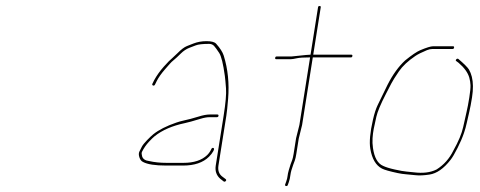

<svg xmlns="http://www.w3.org/2000/svg" viewBox="-20 -608 1596 639"><path d="M707.2 -222.5C707.7 -225.5 706.3 -227 703 -227H679C668.3 -227 655.6 -224.7 640.8 -220C632.4 -217.3 623.7 -214.8 614.7 -212.5C605.6 -210.2 597.3 -208.2 589.7 -206.5C582.1 -204.8 574.4 -202.7 566.7 -200C533.8 -188.7 508.3 -175.7 490 -161C485 -157 478.2 -150.5 469.4 -141.5C460.7 -132.5 454.8 -125.2 451.9 -119.5C449 -113.8 446.4 -108.5 443.9 -103.5C441.4 -98.5 441.4 -92.2 443.9 -84.5C446.3 -76.8 450.4 -71.7 455.9 -69C470.7 -61 496.4 -57 533 -57H589C627.1 -57 656 -66.8 675.7 -86.5C682 -92.8 686.8 -99 689.9 -104.9C693.1 -110.8 693.2 -114.3 690.3 -115.5C687.8 -116.5 685.7 -115.7 683.9 -113C680.2 -104.7 675.4 -97.7 669.6 -92C651.7 -74.7 625.3 -66 590.5 -66H534.5C513.1 -66 493.8 -68 476.4 -72C463.4 -73.5 455.6 -78.8 452.9 -88C451.2 -94 451 -98.7 452.2 -102C458.3 -114.5 466.1 -125.8 475.5 -136C483.6 -144.7 489.9 -150.8 494.5 -154.5C520 -174.9 553.5 -189.5 595 -198.2C605.1 -200.3 622.4 -205 646.8 -212.5C658.9 -216.2 669.1 -218 677.5 -218H701.5C704.9 -218 706.8 -219.5 707.2 -222.5ZM489.2 -323.5C491.7 -322.5 493.9 -323.3 495.6 -326L501.5 -338C507.3 -349.7 516.6 -362.9 529.3 -377.5L544.6 -395C548.6 -399.7 553.5 -404.3 559.3 -409C565 -413.7 572.4 -420.5 581.5 -429.6C590.5 -438.6 600.3 -445.1 610.6 -449C615.9 -451 622.9 -453.7 631.4 -457C639.9 -460.3 654.7 -462 675.7 -462C682.7 -462 688.3 -459.7 692.6 -455C696.8 -450.3 702.5 -442.6 709.5 -431.8C716.5 -421.1 722.8 -395.6 728.3 -355.5C729.5 -346.5 730.8 -332.6 732.2 -313.8C733.6 -295.1 730.9 -264.8 724.3 -223L698 -57C695.2 -39 700.2 -24.3 713.1 -13L724.6 -4C727.1 -2.7 729.3 -3.2 731.4 -5.5C733.4 -7.8 733.3 -10 730.9 -12L720.2 -20C708.8 -28.4 704.5 -40.8 707 -57L733.3 -223C735.1 -234.3 737.1 -253 739.2 -279C743.4 -330.2 738.5 -378.1 724.7 -422.7C721 -434.5 712.5 -447.8 699.3 -462.5C694.2 -468.2 683.5 -471 667.4 -471C651.3 -471 636.6 -468.3 623.3 -463C618.4 -461 611.4 -458.3 602.4 -454.8C593.4 -451.3 582.7 -443.2 570.2 -430.5C564.6 -424.8 559.1 -419.7 553.7 -415C547.7 -410.3 538.1 -400.7 525.2 -386.2C512.2 -371.6 501.5 -356.5 493 -341L487.1 -329C486 -326.3 486.7 -324.5 489.2 -323.5Z M949.5 -420H900.5C897.9 -420 896.3 -418.5 895.8 -415.5C895.3 -412.5 896.4 -411 899.1 -411H948.1C952.1 -411 958.5 -412 967.3 -414C976.1 -416 991 -417 1012 -417L976.4 -192L965.4 -148L957.2 -96C955.7 -86.7 954.1 -79.8 952.5 -75.5C950.8 -71.2 949 -66.5 947.2 -61.5C945.4 -56.5 943.4 -50 941.2 -42C938.9 -34 937.5 -27.3 937 -22C936.5 -16.7 935 -10.7 932.6 -4L929 6C928 8.7 928.9 10.3 931.8 11C934.7 11.7 936.6 10.7 937.7 8L941.3 -2C943.8 -9.3 945.6 -17.3 946.6 -26C947.7 -34.7 950.8 -46 956 -60L961.2 -74C963 -78.7 964.6 -86 966.2 -96L974.3 -147L985.4 -192L1021 -417H1148C1150.7 -417 1152.3 -418.5 1152.8 -421.5C1153.2 -424.5 1152.1 -426 1149.5 -426H1022.5L1047.5 -584C1047.9 -586.7 1046.6 -588 1043.6 -588C1040.6 -588 1038.9 -586.7 1038.5 -584L1013.5 -426C1008.8 -426 1003.8 -425.7 998.3 -425Z M1491.2 -449.5C1491.7 -452.5 1490.6 -454 1487.9 -454H1420.9C1413.7 -454 1399.7 -449.7 1378.8 -441C1367.4 -436.2 1350.6 -424.9 1328.5 -407C1306.7 -387 1287.2 -360 1269.9 -326C1262.5 -311.3 1251.5 -288.7 1237 -258.4C1231 -246 1225.8 -229.7 1221.2 -209.5C1211.6 -167.5 1208.7 -135.3 1212.4 -113C1217.9 -79.4 1231 -57.3 1251.5 -46.8C1259.6 -42.6 1276.9 -37.7 1303.6 -32C1312.9 -30 1322 -28.7 1330.9 -28C1339.8 -27.3 1350.5 -26.3 1362.9 -24.9C1375.4 -23.5 1390.8 -24.2 1409.3 -27C1433.4 -30.6 1456.8 -46.9 1479.5 -76C1485.8 -84 1493.5 -97.1 1502.6 -115.2C1511.8 -133.3 1519 -150.1 1524.2 -165.5C1528 -176.5 1531.1 -187.8 1533.6 -199.5C1536.1 -211.2 1538.9 -223.3 1541.9 -236C1544.9 -248.7 1547.9 -264.7 1551 -284C1555.2 -310.8 1555 -333.7 1550.3 -352.5C1548.1 -361.5 1544.9 -369.5 1540.7 -376.6C1536.5 -383.6 1524.7 -395.4 1505.3 -412C1502.8 -413.3 1500.6 -412.8 1498.5 -410.5C1496.5 -408.2 1496.4 -406.3 1498.1 -405L1506.2 -399C1525.2 -382.8 1537.1 -366.3 1541.9 -349.5C1544.2 -341.2 1545.5 -332.8 1545.9 -324.5C1546.2 -316.2 1544.9 -302.5 1541.9 -283.5C1538.9 -264.5 1535.9 -248.7 1532.9 -236C1529.9 -223.3 1526 -206.3 1521.4 -184.8C1516.7 -163.3 1505.9 -137.3 1488.9 -107C1475.8 -80.2 1457.1 -59.2 1433 -44C1412.7 -33.8 1387.5 -30.7 1357.5 -34.5C1349.6 -35.5 1341.4 -36.3 1332.9 -37C1324.3 -37.7 1311.4 -39.9 1294.1 -43.8C1276.8 -47.6 1263.7 -51.7 1254.9 -56C1237.1 -63.6 1225.9 -83.4 1221.3 -115.5C1219.7 -126.5 1219.2 -137.3 1219.9 -148C1220.6 -158.7 1221.9 -169 1223.8 -179C1225.8 -189 1228.6 -202.4 1232.5 -219.3C1236.3 -236.1 1246.9 -261.4 1264.2 -295L1282.3 -330C1287.1 -339.3 1295.5 -352.8 1307.6 -370.4C1319.7 -388.1 1337.8 -405.1 1362 -421.5C1370.3 -427.2 1383.3 -433.7 1400.8 -441C1407.3 -443.7 1413.5 -445 1419.5 -445H1486.5C1489.1 -445 1490.7 -446.5 1491.2 -449.5Z"/></svg>

Font: Proton
Style: LitIt
Weight: 500
Version: Version 1.017